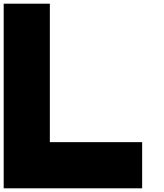

<svg xmlns="http://www.w3.org/2000/svg" viewBox="-20 -820 890 1040"><path d="M750 200V-50H250V-800H0V200Z"/></svg>

Font: Kubos
Style: Regular
Weight: 400
Version: Version 001.000